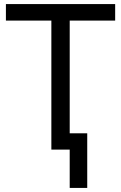

<svg xmlns="http://www.w3.org/2000/svg" viewBox="-20 -734 596 942"><path d="M322 188V0H232V-633H9V-714H545V-633H322V-80H408V188Z"/></svg>

Font: Noto Sans Living
Style: Regular
Weight: 400
Designer: Monotype Design Team
Foundry: Monotype Imaging Inc.
Version: Version 2.013; ttfautohint (v1.8.4.7-5d5b)